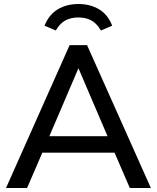

<svg xmlns="http://www.w3.org/2000/svg" viewBox="-20 -937 781 957"><path d="M627 0 551 -176H191L115 0H10L327 -712H414L732 0ZM226 -258H516L371 -597ZM539 -809 483 -785Q462 -821 434.5 -835.5Q407 -850 371 -850Q334 -850 306.5 -835.5Q279 -821 258 -785L202 -809Q224 -864 268 -890.5Q312 -917 371 -917Q430 -917 474 -890.5Q518 -864 539 -809Z"/></svg>

Font: Muli SemiBold
Style: Regular
Weight: 600
Designer: Vernon Adams
Foundry: Vernon Adams
Version: Version 2.000